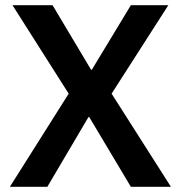

<svg xmlns="http://www.w3.org/2000/svg" viewBox="-20 -718 695 738"><path d="M637 0H483L323 -268H320L162 0H18L244 -358L28 -698H182L330 -450H333L483 -698H627L409 -358Z"/></svg>

Font: IBM Plex Sans Hebrew SmBld
Style: Regular
Weight: 600
Designer: Mike Abbink, Paul van der Laan, Pieter van Rosmalen, Yanek Iontef
Foundry: Bold Monday
Version: Version 1.3